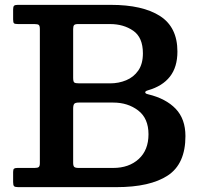

<svg xmlns="http://www.w3.org/2000/svg" viewBox="-20 -770 818 790"><path d="M459 0H55Q42 0 38 -3.8Q34 -7.5 34 -21V-62.5Q34 -73.5 38 -76.2Q42 -79 52 -79H122.5Q135 -79 139.5 -82.8Q144 -86.5 144 -99V-650Q144 -663.5 139.8 -667.2Q135.5 -671 122 -671H54.5Q41.5 -671 37.8 -674Q34 -677 34 -690V-731Q34 -742.5 37.8 -746.2Q41.5 -750 52.5 -750H436Q567 -750 638.5 -704Q710 -658 710 -558Q710 -494 679.2 -454.8Q648.5 -415.5 589 -398.5Q577 -395 577.5 -389.8Q578 -384.5 589.5 -382Q662.5 -364.5 702.8 -322.5Q743 -280.5 743 -210Q743 -95.5 670.2 -47.8Q597.5 0 459 0ZM306.5 -427H433Q468.5 -427 499.2 -439.8Q530 -452.5 549 -479.8Q568 -507 568 -550.5Q568 -616 528.2 -643.5Q488.5 -671 433 -671H300.5Q289 -671 285 -666.8Q281 -662.5 281 -650.5V-450Q281 -434 285.8 -430.5Q290.5 -427 306.5 -427ZM446 -79Q510.5 -79 550.8 -115.8Q591 -152.5 591 -217.5Q591 -283 548.5 -315.5Q506 -348 446 -348H304Q290 -348 285.5 -342.8Q281 -337.5 281 -322.5V-100.5Q281 -87.5 285.5 -83.2Q290 -79 303.5 -79Z"/></svg>

Font: Besley SemiBold
Style: Regular
Weight: 600
Designer: Owen Earl
Foundry: indestructible type*
Version: Version 2.001; ttfautohint (v1.8.3)